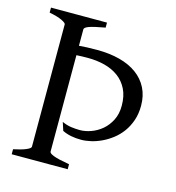

<svg xmlns="http://www.w3.org/2000/svg" viewBox="-95 -697 713 778"><g transform="rotate(15 261.5 -307.5)"><path d="M23.9 0V-21Q57.1 -27.8 76.2 -35.9Q95.2 -43.9 95.2 -50.8V-564Q95.2 -569.8 77.1 -578.6Q59.1 -587.4 23.9 -594.2V-615.2H258.8V-594.2Q233.9 -589.8 217.3 -585.9Q200.7 -582 190.9 -578.4Q181.2 -574.7 177.2 -571Q173.3 -567.4 173.3 -564V-495.1Q204.1 -498 249 -498Q301.8 -498 344.2 -486.8Q386.7 -475.6 416.7 -453.6Q446.8 -431.6 463.1 -399.4Q479.5 -367.2 479.5 -325.2Q479.5 -291.5 470 -263.7Q460.4 -235.8 444.6 -214.1Q428.7 -192.4 408.2 -176.5Q387.7 -160.6 365.5 -150.1Q343.3 -139.6 321 -134.5Q298.8 -129.4 279.8 -129.4Q257.3 -129.4 237.5 -133.3Q217.8 -137.2 201.2 -145.5L189.9 -180.2Q210.4 -170.9 229.2 -168.5Q248 -166 265.1 -166Q287.6 -166 312 -174.8Q336.4 -183.6 356.9 -200.9Q377.4 -218.3 390.6 -244.4Q403.8 -270.5 403.8 -305.2Q403.8 -345.7 389.4 -374.5Q375 -403.3 350.1 -421.6Q325.2 -439.9 292 -448.5Q258.8 -457 221.2 -457Q196.8 -457 173.3 -455.6V-50.8Q173.3 -47.9 177.2 -44.4Q181.2 -41 190.7 -37.1Q200.2 -33.2 216.8 -29.3Q233.4 -25.4 258.8 -21V0Z"/></g></svg>

Font: Gentium Basic
Style: Regular
Weight: 400
Designer: J. Victor Gaultney and Annie Olsen
Foundry: SIL International
Version: Version 1.100